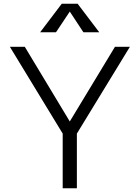

<svg xmlns="http://www.w3.org/2000/svg" viewBox="-20 -1009 748 1029"><path d="M33 0ZM392 -293V0H316V-293L33 -758H113L354 -358L596 -758H676ZM427 -836 354 -947 280 -836H195L311 -989H396L512 -836Z"/></svg>

Font: Biryani Light
Style: Regular
Weight: 300
Designer: Dan Reynolds and Mathieu Réguer
Foundry: Dan Reynolds and Mathieu Réguer
Version: Version 1.004; ttfautohint (v1.1) -l 5 -r 5 -G 72 -x 0 -D la